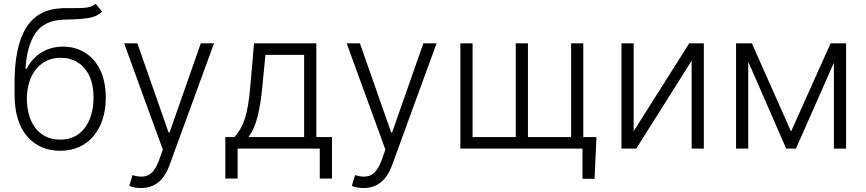

<svg xmlns="http://www.w3.org/2000/svg" viewBox="-20 -770 4489 995"><path d="M301.5 -727.3Q303.6 -728 305.6 -728Q307.5 -728 309.7 -728H314.6H362.6Q381.4 -728 397.9 -728.3Q414.4 -728.7 428.6 -730.8Q442.8 -733 454.7 -737.4Q466.6 -741.8 476.2 -750L509.2 -709.9Q481.5 -683.2 439.3 -676.8Q404.8 -671.5 371.8 -670.1Q338.8 -668.7 304.3 -668Q208.8 -663 164.4 -599.1Q119.7 -534.1 111.9 -414.4H119Q132.8 -442.1 152.5 -463.4Q172.2 -484.7 196.4 -499.1Q220.5 -513.5 248.4 -521Q276.3 -528.4 306.1 -528.4Q369 -528.4 419.4 -497.9Q444.6 -482.6 464.7 -460Q484.7 -437.5 498.9 -408Q513.1 -378.6 520.6 -342.3Q528.1 -306.1 528.1 -263.8Q528.1 -201 511.2 -150Q494.3 -99.1 463.4 -63.2Q432.5 -27.3 389 -8Q345.5 11.4 292.3 11.4Q185.4 11.4 120.4 -63.6Q55.4 -138.5 55.4 -282.7V-339.8Q55.4 -530.5 115.8 -626.8Q176.1 -723 301.5 -727.3ZM119 -260.3Q119 -219.1 128.7 -180.6Q138.5 -142 159.3 -112.2Q180 -82.4 213.1 -64.5Q246.1 -46.5 292.3 -46.5Q323.2 -46.5 347.8 -55Q372.5 -63.6 391.7 -78.7Q410.9 -93.8 424.7 -114.3Q438.6 -134.9 447.4 -159.1Q456.3 -183.2 460.6 -210Q464.8 -236.9 464.8 -263.8Q464.8 -361.5 418 -416.2Q371.1 -470.5 293.7 -470.5Q253.2 -470.5 221.1 -454.7Q188.9 -438.9 166.4 -410.9Q143.8 -382.8 131.7 -344.3Q119.7 -305.8 119 -260.3Z M691.8 -545.5 853.7 -83.5H858.7L1020.6 -545.5H1089.1L858.3 86.3Q815.3 204.5 710.9 204.5Q692.5 204.5 676 201.2Q659.4 197.8 649.9 193.2L666.9 137.4Q690.3 145.2 712 145.2Q731.9 145.2 746.3 138.5Q760.7 131.7 771.3 120Q782 108.3 789.8 93Q797.6 77.8 804 60.7L823.9 5.3L623.2 -545.5Z M1147.7 155.2V-59.7H1195Q1212.7 -79.9 1225.9 -102.6Q1239 -125.4 1248.8 -155.2Q1258.5 -185 1265.3 -224.4Q1272 -263.8 1276.6 -317.1L1296.5 -545.5H1619.3V-59.7H1700.3V155.2H1637.1V0H1211.3V155.2ZM1267.8 -59.7H1556.1V-485.8H1355.5L1339.1 -317.1Q1331 -231.5 1315.2 -167.3Q1299.4 -103 1267.8 -59.7Z M1845.2 -545.5 2007.1 -83.5H2012.1L2174 -545.5H2242.5L2011.7 86.3Q1968.8 204.5 1864.3 204.5Q1845.9 204.5 1829.4 201.2Q1812.9 197.8 1803.3 193.2L1820.3 137.4Q1843.8 145.2 1865.4 145.2Q1885.3 145.2 1899.7 138.5Q1914.1 131.7 1924.7 120Q1935.4 108.3 1943.2 93Q1951 77.8 1957.4 60.7L1977.3 5.3L1776.6 -545.5Z M2429 -545.5V-59.7H2652.7V-545.5H2715.9V-59.7H2939.6V-545.5H3002.8V-59.7H3071L3061.1 156.6H2998.6V0H2365.8V-545.5Z M3263.8 -545.5V-89.8L3551.8 -545.5H3627.5V0H3564.3V-455.6L3277.3 0H3200.6V-545.5Z M3794.4 0V-545.5H3876.4L4079.5 -88.4L4284.4 -545.5H4364.7V0H4301.5V-445L4104.8 0H4054.3L3857.6 -450.3V0Z"/></svg>

Font: Inter P Light
Style: Regular
Weight: 300
Designer: Rasmus Andersson
Foundry: rsms
Version: Version 3.018;git-588b23468